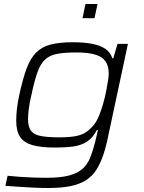

<svg xmlns="http://www.w3.org/2000/svg" viewBox="-20 -729 719 959"><path d="M222 210Q184 210 143 208Q102 206 66.5 203.5Q31 201 7 199L18 149Q48 152 82.5 154.5Q117 157 151 158Q185 159 213 159Q282 159 325 147.5Q368 136 392.5 114Q417 92 430.5 58Q444 24 455 -19Q459 -35 462.5 -50.5Q466 -66 469 -80H464Q444 -41 415 -22Q386 -3 347 2.5Q308 8 256 8Q185 8 142.5 -4Q100 -16 80.5 -45Q61 -74 61 -127Q61 -153 64.5 -185Q68 -217 77 -258Q94 -336 113 -387Q132 -438 160.5 -466.5Q189 -495 233 -506.5Q277 -518 343 -518Q400 -518 441 -510Q482 -502 507 -484.5Q532 -467 541 -438H546L567 -510H619L524 -66Q512 -4 497 41.5Q482 87 461 119.5Q440 152 409 171.5Q378 191 332.5 200.5Q287 210 222 210ZM276 -43Q326 -43 358 -49Q390 -55 411.5 -70Q433 -85 451 -108Q464 -125 475 -152Q486 -179 495 -210.5Q504 -242 510 -272Q516 -302 519.5 -325.5Q523 -349 523 -361Q523 -419 485.5 -443Q448 -467 362 -467Q303 -467 265.5 -460Q228 -453 205 -431.5Q182 -410 167 -368Q152 -326 137 -255Q128 -217 124 -186.5Q120 -156 120 -134Q120 -95 135 -75.5Q150 -56 184.5 -49.5Q219 -43 276 -43ZM392 -638 407 -709H467L452 -638Z"/></svg>

Font: Saira Expanded Light
Style: Italic
Weight: 300
Width: 7
Italic angle: -12°
Designer: Hector Gatti with collaboration of the Omnibus-Type team
Foundry: Omnibus-Type
Version: Version 1.101